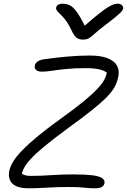

<svg xmlns="http://www.w3.org/2000/svg" viewBox="-20 -1010 685 1037"><path d="M136 7Q90 7 65.5 -5.5Q41 -18 33 -39Q25 -60 30 -87Q35 -111 51.5 -138Q68 -165 101 -199Q134 -233 188 -277.5Q242 -322 322 -379Q390 -428 436 -466Q482 -504 509.5 -534Q537 -564 548 -589Q559 -614 558 -637L567 -610Q557 -620 542 -627Q527 -634 503.5 -638Q480 -642 442 -642Q382 -642 338 -637.5Q294 -633 262 -628Q230 -623 206 -623Q193 -623 184 -626.5Q175 -630 170.5 -637.5Q166 -645 168 -657Q171 -669 182.5 -677.5Q194 -686 218 -690Q283 -699 344.5 -704.5Q406 -710 464 -710Q525 -710 561.5 -695.5Q598 -681 612 -655Q626 -629 619 -596Q613 -567 600 -542Q587 -517 558.5 -487.5Q530 -458 479 -417Q428 -376 345 -316Q269 -260 220.5 -220Q172 -180 144.5 -150Q117 -120 106 -95Q95 -70 94 -44L83 -92Q91 -76 105 -68Q119 -60 146 -60Q200 -60 256.5 -64Q313 -68 375 -68Q439 -68 477 -63.5Q515 -59 531.5 -48Q548 -37 544 -19Q541 -6 528.5 0.5Q516 7 492 7Q469 7 451 5Q433 3 409.5 1.5Q386 0 345 0Q288 0 235 3.5Q182 7 136 7ZM616 -990Q627 -990 633.5 -986Q640 -982 643 -976Q646 -970 645 -962Q643 -956 636.5 -948Q630 -940 610.5 -923.5Q591 -907 549 -875Q512 -847 493 -829.5Q474 -812 461 -804Q448 -796 429 -796Q407 -796 393.5 -806Q380 -816 366 -847Q349 -882 333.5 -902Q318 -922 306 -933Q294 -944 287.5 -952.5Q281 -961 284 -971Q285 -979 294.5 -984.5Q304 -990 317 -990Q339 -990 357.5 -981Q376 -972 395.5 -944.5Q415 -917 443 -862L426 -861Q479 -908 512.5 -934.5Q546 -961 565.5 -972.5Q585 -984 596 -987Q607 -990 616 -990Z"/></svg>

Font: Shantell Sans Light
Style: Italic
Weight: 300
Italic angle: -11°
Designer: Stephen Nixon, Anya Danilova, Shantell Martin
Foundry: Arrow Type
Version: Version 1.008;[ac192a2d6]